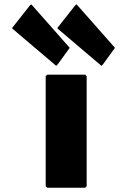

<svg xmlns="http://www.w3.org/2000/svg" viewBox="-20 -868 592 895"><path d="M516 -645 343 -841 336 -848 329 -841 247 -737 254 -730 453 -561 460 -568ZM305 -645 132 -841 125 -848 118 -841 36 -737 43 -730 242 -561 249 -568ZM200 -520 193 -513V0L200 7H377L384 0V-513L377 -520Z"/></svg>

Font: Hussar Woodtype
Style: Blk
Weight: 900
Foundry: Cannot Into Space Fonts
Version: Version 1.07